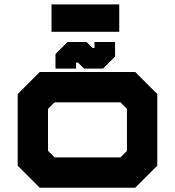

<svg xmlns="http://www.w3.org/2000/svg" viewBox="-20 -876 816 896"><path d="M165.5 0 62.5 -103V-437L165.5 -540H611L714 -437V-103L611 0ZM234.5 -141.5H542L572.5 -172V-368L542 -398.5H234.5L204 -368V-172ZM239 -556V-624L295 -680H384L412 -652H421V-680H517V-612L461 -556H372L344 -584H335V-556ZM220.5 -727.5V-855.5H536.5V-727.5Z"/></svg>

Font: Tourney Expanded Black
Style: Regular
Weight: 900
Width: 7
Designer: Tyler Finck
Foundry: Etcetera Type Co
Version: Version 1.010; ttfautohint (v1.8.3)